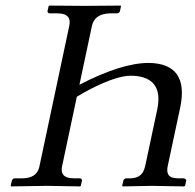

<svg xmlns="http://www.w3.org/2000/svg" viewBox="-20 -666 698 687"><path d="M254.9 -319.8 202.1 -70.8Q194.3 -33.7 231.4 -28.8Q239.3 -27.8 248 -27.8H267.1Q273.4 -25.9 273.4 -20L269 -1L266.6 1Q265.6 1 148.4 -1L20 1L18.1 -1L22.5 -20Q25.4 -26.9 30.8 -27.8H58.1Q110.4 -27.8 120.1 -66.9Q120.6 -69.3 121.1 -70.8L228 -574.2Q236.3 -613.8 195.3 -617.7Q189.9 -618.2 183.6 -618.2H156.2Q149.9 -620.1 149.9 -626L154.3 -645L156.2 -646Q157.2 -646 282.2 -645L411.1 -646L413.1 -645L409.2 -626Q406.2 -618.7 399.4 -618.2H373.5Q318.8 -616.7 309.1 -574.2L264.2 -362.8Q414.1 -440.4 511.7 -440.9Q657.2 -439 625 -282.2L580.1 -71.8Q571.8 -32.2 606 -28.8Q611.3 -28.3 617.2 -27.8H638.2Q646 -25.9 646.5 -20L642.1 -1L638.7 1Q637.7 1 523.4 -1L418.9 1L417 -1L421.4 -20Q424.3 -27.3 431.2 -27.8H443.8Q485.4 -27.8 496.1 -60.5Q498 -66.4 499.5 -71.8L542.5 -273.9Q564.9 -380.4 471.7 -393.6Q459.5 -395 446.8 -395Q397.9 -395 305.2 -348.1Q278.8 -334.5 254.9 -319.8Z"/></svg>

Font: Linux Biolinum Slanted O
Style: Slanted
Weight: 400
Designer: Philipp H. Poll
Foundry: Philipp H. Poll
Version: Version 1.0.4